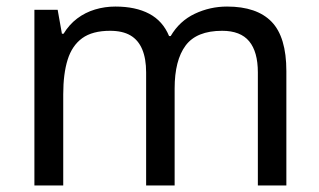

<svg xmlns="http://www.w3.org/2000/svg" viewBox="-20 -566 975 586"><path d="M673 -546Q764 -546 809 -499.5Q854 -453 854 -349V0H767V-345Q767 -408 740.5 -440Q714 -472 658 -472Q580 -472 546.5 -427Q513 -382 513 -296V0H426V-345Q426 -387 414 -415.5Q402 -444 378 -458Q354 -472 316 -472Q262 -472 231 -449.5Q200 -427 186.5 -384Q173 -341 173 -278V0H85V-536H156L169 -463H174Q191 -491 215.5 -509.5Q240 -528 270 -537Q300 -546 332 -546Q394 -546 435.5 -524Q477 -502 496 -456H501Q528 -502 574.5 -524Q621 -546 673 -546Z"/></svg>

Font: loriya25
Style: Book
Weight: 400
Designer: Jelle Bosma - Monotype Design Team
Foundry: Monotype Imaging Inc.
Version: Version 2.003